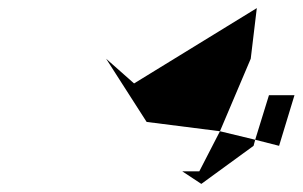

<svg xmlns="http://www.w3.org/2000/svg" viewBox="-20 -735 747 474"><path d="M242 -590 311 -529 614 -715 599 -590 523 -411 342 -434ZM430 -312 477 -281 606 -375 610 -390 523 -411 472 -312ZM610 -390 644 -500H707L669 -375Z"/></svg>

Font: bitstorm
Style: ultextobl
Weight: 400
Version: Version 0.2